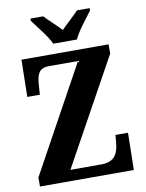

<svg xmlns="http://www.w3.org/2000/svg" viewBox="-99 -1000 813 1070"><g transform="rotate(-10 307.0 -465.5)"><path d="M250 -771H384C403 -816 457 -880 484 -918V-931H412C391 -907 343 -865 316 -837C290 -865 243 -907 221 -931H149V-918C176 -880 231 -816 250 -771ZM39 0H570L574 -210H503L499 -165C494 -114 478 -62 398 -62H222L553 -662V-714H60L56 -504H127L131 -560C135 -615 146 -652 204 -652H369L39 -51Z"/></g></svg>

Font: Noto Serif Myanmar Condensed ExtraBold
Style: Regular
Weight: 800
Width: 3
Designer: Ben Mitchell and the Monotype Design Team
Foundry: Monotype Imaging Inc.
Version: Version 2.106